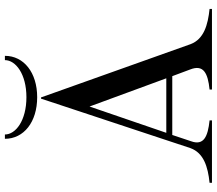

<svg xmlns="http://www.w3.org/2000/svg" viewBox="-72 -834 906 803"><g transform="rotate(-90 381.5 -433.0)"><path d="M18 -10V0H279V-10C212 -17 172 -34 192 -88L218 -166H464L492 -91C514 -35 476 -17 408 -10V0H745V-10C678 -17 619 -34 598 -89L375 -715H370L163 -90C143 -35 86 -17 18 -10ZM227 -191 337 -512 455 -191ZM220 -866H202C202 -787 272 -731 376 -731C479 -731 549 -787 549 -866H531C531 -821 473 -776 376 -776C278 -776 220 -821 220 -866Z"/></g></svg>

Font: Sprat
Style: Regular
Weight: 400
Designer: Ethan Nakache
Foundry: Collletttivo
Version: Version 2.000;Glyphs 3.2 (3217)